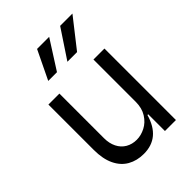

<svg xmlns="http://www.w3.org/2000/svg" viewBox="-229 -915 1036 1036"><g transform="rotate(-45 288.5 -397.0)"><path d="M250.7 7.1Q198.5 7.1 158.6 -15.6Q118.6 -38.4 96.6 -84.7Q74.6 -131 74.6 -198.9V-545.5H158.4V-204.5Q158.4 -165.5 173.3 -135.7Q188.2 -105.8 215.6 -89.8Q242.9 -73.9 277.7 -73.9Q310.7 -73.9 343.2 -90.6Q375.7 -107.2 397 -141Q418.3 -174.7 418.3 -223V-545.5H502.1V0H418.3V-127.8H412.6Q393.1 -60 352.8 -26.5Q312.5 7.1 250.7 7.1ZM310.4 -636.4 419.7 -801.1H513.5L384.2 -636.4ZM164.1 -636.4 243.6 -801.1H335.9L230.8 -636.4Z"/></g></svg>

Font: Riot Sans
Style: Regular
Weight: 400
Designer: Rasmus Andersson
Foundry: rsms
Version: Version 3.005